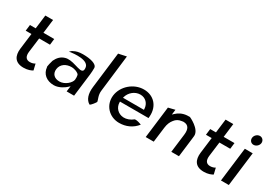

<svg xmlns="http://www.w3.org/2000/svg" viewBox="3 -1489 3152 2261"><g transform="rotate(30 1579.0 -359.0)"><path d="M318 -92C263 -92 243 -130 250 -191L275 -388H422L432 -471H285L308 -658H203L180 -471H102L92 -388H170L143 -171C132 -73 166 3 286 3C347 3 386 -16 406 -28L386 -111C371 -101 348 -92 318 -92Z M695 -458H694C681 -453 670 -443 656 -428C662 -430 672 -432 681 -433C709 -436 923 -466 921 -352C921 -345 921 -338 919 -331C914 -310 892 -308 876 -310C836 -315 770 -343 721 -347C695 -349 677 -349 656 -343C600 -328 566 -288 543 -240C540 -235 515 -139 524 -141C531 -55 598 3 698 3C770 3 837 -47 857 -67L877 -86L867 -10H968L1006 -320C1010 -352 1011 -382 1011 -411C1009 -464 914 -485 816 -485C760 -485 723 -474 695 -458ZM733 -68C665 -68 622 -109 630 -176C639 -250 705 -287 773 -287C823 -287 870 -265 880 -244L881 -243V-242C885 -223 887 -201 884 -179C879 -137 811 -68 733 -68Z M1178 -10C1195 -15 1233 -66 1241 -82C1239 -112 1208 -154 1217 -224L1276 -721L1169 -698L1110 -210C1098 -112 1123 -41 1178 -10Z M1471 -209V-220H1859C1860 -229 1861 -236 1861 -245C1871 -389 1778 -485 1646 -485C1508 -485 1382 -376 1365 -241C1349 -107 1448 3 1586 3C1679 3 1761 -34 1819 -107C1797 -116 1759 -130 1728 -127C1686 -93 1640 -77 1598 -79C1523 -83 1472 -140 1471 -209ZM1763 -289 1764 -277H1479L1482 -288C1500 -354 1563 -412 1639 -412C1711 -412 1760 -359 1763 -289Z M2394 -10 2426 -270C2428 -283 2429 -294 2430 -307C2437 -403 2275 -476 2275 -475C2262 -475 2248 -475 2236 -474C2175 -469 2130 -444 2095 -411L2076 -393L2085 -463L1995 -441L1942 -10H2051L2077 -216C2083 -265 2099 -303 2124 -333C2146 -362 2175 -380 2217 -385C2223 -387 2230 -388 2237 -388C2308 -388 2331 -340 2321 -260L2290 -10Z M2769 -92C2714 -92 2694 -130 2701 -191L2726 -388H2873L2883 -471H2736L2759 -658H2654L2631 -471H2553L2543 -388H2621L2594 -171C2583 -73 2617 3 2737 3C2798 3 2837 -16 2857 -28L2837 -111C2822 -101 2799 -92 2769 -92Z M3031 -629C3027 -593 3052 -565 3086 -565C3121 -565 3154 -594 3158 -629C3162 -665 3136 -694 3102 -694C3068 -694 3035 -665 3031 -629ZM3072 -10 3129 -474H3022L2965 -10Z"/></g></svg>

Font: Bluebird
Style: LiObl
Weight: 300
Designer: Jasper
Foundry: Cannot Into Space Fonts
Version: Version 0.98